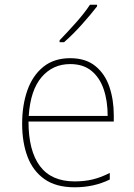

<svg xmlns="http://www.w3.org/2000/svg" viewBox="-20 -785 570 815"><path d="M297 10Q218 10 169 -24.5Q120 -59 97 -119.5Q74 -180 74 -260Q74 -338 96 -401Q118 -464 163.5 -501Q209 -538 278 -538Q344 -538 385 -504.5Q426 -471 444.5 -416Q463 -361 463 -295V-269H101Q101 -145 149.5 -80Q198 -15 297 -15Q339 -15 374 -23.5Q409 -32 446 -51V-23Q379 10 297 10ZM437 -293Q437 -357 420 -406.5Q403 -456 368 -484.5Q333 -513 278 -513Q204 -513 156.5 -457.5Q109 -402 102 -293ZM233 -614Q266 -648 302.5 -689Q339 -730 362 -765H392V-758Q366 -724 327 -680.5Q288 -637 252 -606H233Z"/></svg>

Font: Noto Sans Mono Condensed Thin
Style: Regular
Weight: 100
Width: 3
Designer: Monotype Design Team
Foundry: Monotype Imaging Inc.
Version: Version 2.014; ttfautohint (v1.8.4.7-5d5b)